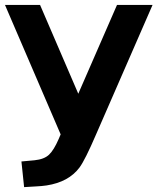

<svg xmlns="http://www.w3.org/2000/svg" viewBox="-26 -559 636 775"><path d="M446.3 -539.1H589.8L362.3 -17.6Q317.4 86.9 294.9 117.2Q251 175.8 162.1 189.5Q142.6 192.4 120.1 193.4L71.3 196.3L60.5 92.8L113.3 87.9Q152.3 84 171.9 65.4Q191.4 46.9 210.9 2L218.8 -16.6L-5.9 -539.1H135.7L290 -180.7Z"/></svg>

Font: Min Sans Bold
Style: Regular
Weight: 700
Designer: Jinseong-Kim, NotoSansCJK, Nunito
Foundry: Jinseong-Kim
Version: Version 1.400;Glyphs 3.1.2 (3151)